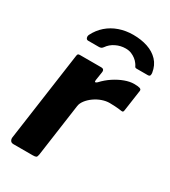

<svg xmlns="http://www.w3.org/2000/svg" viewBox="-183 -832 814 921"><g transform="rotate(30 224.0 -371.0)"><path d="M43 0Q31 0 26 -7.5Q21 -15 22 -25L91 -516Q92 -525 95 -527.5Q98 -530 105 -530H224Q232 -530 236 -525Q240 -520 238 -509L231 -464Q230 -454 233.5 -453.5Q237 -453 244 -459Q267 -484 294.5 -502Q322 -520 349.5 -530Q377 -540 400 -540Q420 -540 430.5 -537Q441 -534 440 -525L424 -413Q423 -402 420.5 -399Q418 -396 412 -397Q392 -400 373.5 -401Q355 -402 344 -402Q324 -402 302.5 -394.5Q281 -387 262 -373.5Q243 -360 230.5 -343.5Q218 -327 216 -311L175 -19Q173 -6 168 -3Q163 0 149 0H43ZM105 -609Q96 -609 93 -617.5Q90 -626 94 -635Q111 -669 138.5 -693Q166 -717 202 -729.5Q238 -742 279 -742Q323 -742 359 -730Q395 -718 418.5 -693Q442 -668 448 -629Q449 -621 447 -615Q445 -609 434 -609H373Q365 -609 362.5 -615Q360 -621 354 -629Q347 -639 336 -647.5Q325 -656 311.5 -661.5Q298 -667 280 -667Q252 -667 226.5 -654.5Q201 -642 186 -620Q181 -613 175.5 -611Q170 -609 165 -609Z"/></g></svg>

Font: Libre Franklin Thin
Style: Bold Italic
Weight: 700
Italic angle: -8°
Version: Version 3.000